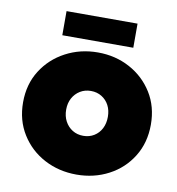

<svg xmlns="http://www.w3.org/2000/svg" viewBox="-79 -755 775 839"><g transform="rotate(10 308.5 -336.0)"><path d="M315 12Q237 12 172.5 -22Q108 -56 69.5 -117.5Q31 -179 31 -259Q31 -339 69.5 -400Q108 -461 173 -495.5Q238 -530 316 -530Q394 -530 458 -495.5Q522 -461 560 -400Q598 -339 598 -259Q598 -179 560 -117.5Q522 -56 457.5 -22Q393 12 315 12ZM315 -160Q342 -160 363 -173Q384 -186 395.5 -208.5Q407 -231 407 -260Q407 -289 395.5 -311Q384 -333 363 -346Q342 -359 315 -359Q288 -359 267 -346Q246 -333 234 -311Q222 -289 222 -260Q222 -231 234 -208.5Q246 -186 267 -173Q288 -160 315 -160ZM149 -577V-684H464V-577Z"/></g></svg>

Font: MuseoModerno Thin Black
Style: Regular
Weight: 900
Version: Version 1.002